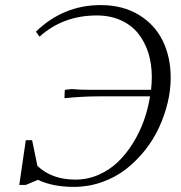

<svg xmlns="http://www.w3.org/2000/svg" viewBox="-20 -731 715 759"><path d="M56.2 0 82 -176.8H106.9L127.9 -75.2Q185.1 -21 277.8 -21Q326.7 -21 370.4 -40.3Q414.1 -59.6 447 -91.6Q480 -123.5 506.3 -166.3Q532.7 -209 549.1 -255.4Q565.4 -301.8 573.2 -350.1H369.1Q306.2 -350.1 234.9 -342.8L235.8 -371.1L236.8 -376L264.2 -378.9Q291 -376 335 -376H577.1Q580.1 -401.4 580.1 -426.8Q580.1 -478.5 566.2 -522.5Q552.2 -566.4 525.6 -599.4Q499 -632.3 457.3 -651.1Q415.5 -669.9 362.8 -669.9Q229 -669.9 136.2 -585.9L122.1 -606Q230.5 -710.9 377.9 -710.9Q464.8 -710.9 528.3 -672.6Q591.8 -634.3 623.3 -569.8Q654.8 -505.4 654.8 -422.9Q654.8 -375 642.8 -325Q630.9 -274.9 608.6 -226.8Q586.4 -178.7 552.5 -136.2Q518.6 -93.8 477.3 -61.8Q436 -29.8 382.8 -11Q329.6 7.8 272 7.8Q189.5 7.8 129.9 -20L82 0Z"/></svg>

Font: Dihjauti
Style: Italic
Weight: 400
Italic angle: -9°
Designer: T. Christopher White
Version: Version 3.0.0